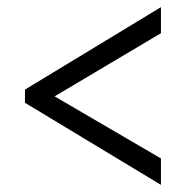

<svg xmlns="http://www.w3.org/2000/svg" viewBox="-20 -627 521 538"><path d="M50 -339 431 -109V-183L133 -357L431 -534V-607L50 -376Z"/></svg>

Font: Noto Serif Sinhala Condensed Medium
Style: Regular
Weight: 500
Width: 3
Designer: Jelle Bosma - Monotype Design Team
Foundry: Monotype Imaging Inc.
Version: Version 2.007